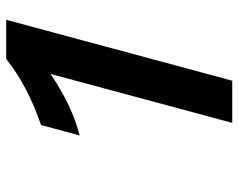

<svg xmlns="http://www.w3.org/2000/svg" viewBox="-94 -668 762 613"><g transform="rotate(-90 286.5 -361.0)"><path d="M530.3 -721.7H405.3C349.3 -676.8 279 -639.6 194.3 -610.4L161.1 -487.3C223.6 -502.9 289.1 -533.9 357.4 -580.1L201.2 0H335.9Z"/></g></svg>

Font: FreeUniversal
Style: BoldItalic
Weight: 700
Italic angle: -11°
Version: Version 1.001